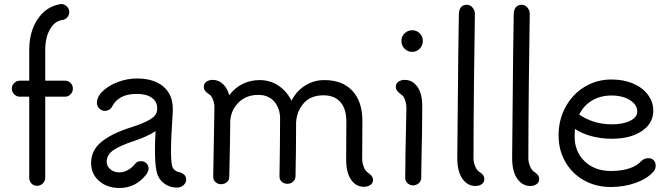

<svg xmlns="http://www.w3.org/2000/svg" viewBox="-20 -914 3341 959"><path d="M304 -511Q321 -511 332.5 -499.5Q344 -488 344 -471Q344 -455 332.5 -443Q321 -431 304 -431H206V-26Q206 -10 194 2Q182 14 165 14Q148 14 137 2.5Q126 -9 126 -26V-431H79Q63 -431 51 -443Q39 -455 39 -471Q39 -488 51 -499.5Q63 -511 79 -511H126V-664Q126 -756 168 -818.5Q210 -881 280 -893Q281 -894 285 -894Q301 -894 313.5 -882Q326 -870 326 -853Q326 -839 316 -827.5Q306 -816 291 -814Q253 -809 229.5 -767.5Q206 -726 206 -664V-511Z M910 -17Q910 -1 896.5 11Q883 23 865 23Q826 23 797 0Q768 -23 761 -63Q754 -99 754 -167Q754 -213 757 -259Q714 -231 650 -210Q580 -187 546.5 -164Q513 -141 513 -107Q513 -84 531 -68.5Q549 -53 577 -53Q597 -53 618.5 -64.5Q640 -76 657 -98Q666 -109 684 -109Q701 -109 711.5 -98.5Q722 -88 722 -71Q722 -65 718.5 -56.5Q715 -48 711 -43Q658 25 577 25Q515 25 475 -10Q435 -45 435 -100Q435 -164 488 -206.5Q541 -249 635 -278Q698 -298 731.5 -318.5Q765 -339 765 -369V-374Q765 -406 738.5 -425.5Q712 -445 663 -445Q572 -445 540 -382Q535 -372 525 -366Q515 -360 505 -360Q488 -360 476 -372Q464 -384 464 -400Q464 -431 494 -459.5Q524 -488 570.5 -505Q617 -522 663 -522Q748 -522 795.5 -482Q843 -442 843 -371V-358Q834 -226 834 -154Q834 -115 839 -88Q842 -74 852 -65Q862 -56 873 -55Q910 -45 910 -17Z M1843 -15Q1843 1 1829.5 10Q1816 19 1798 19Q1758 19 1733.5 -16.5Q1709 -52 1709 -117L1710 -306Q1710 -370 1680.5 -404Q1651 -438 1595 -438Q1534 -438 1499 -400.5Q1464 -363 1459 -306Q1459 -256 1458 -152.5Q1457 -49 1456 -32Q1455 -16 1443 -6Q1431 4 1416 4Q1398 4 1387 -6.5Q1376 -17 1376 -32Q1377 -91 1378 -181.5Q1379 -272 1379 -321Q1379 -373 1350 -406.5Q1321 -440 1270 -440Q1210 -440 1172 -402.5Q1134 -365 1130 -310L1129 -222Q1128 -166 1127 -114Q1126 -62 1125 -31Q1125 -14 1113 -4Q1101 6 1083 6Q1068 6 1056.5 -4.5Q1045 -15 1045 -31L1051 -374Q1052 -393 1044.5 -414Q1037 -435 1026 -442Q1012 -451 1005 -459.5Q998 -468 998 -481Q998 -497 1011 -506Q1024 -515 1042 -515Q1071 -515 1093 -495Q1115 -475 1125 -438Q1152 -475 1191.5 -494.5Q1231 -514 1276 -514Q1329 -514 1370.5 -486.5Q1412 -459 1436 -411Q1461 -460 1504.5 -487Q1548 -514 1600 -514Q1690 -514 1740 -460.5Q1790 -407 1790 -310Q1790 -194 1789 -121Q1789 -102 1796.5 -81.5Q1804 -61 1815 -54Q1828 -45 1835.5 -36Q1843 -27 1843 -15Z M1985 -710Q1985 -732 2001 -747.5Q2017 -763 2039 -763Q2061 -763 2076.5 -747.5Q2092 -732 2092 -710Q2092 -687 2076.5 -671Q2061 -655 2039 -655Q2016 -655 2000.5 -671Q1985 -687 1985 -710ZM2004 -26Q2004 -118 2010 -374Q2010 -394 2003 -414.5Q1996 -435 1985 -441Q1971 -451 1964 -460Q1957 -469 1957 -481Q1957 -497 1970 -506Q1983 -515 2001 -515Q2040 -515 2064.5 -481Q2089 -447 2089 -385Q2089 -261 2085 -105L2084 -26Q2084 -9 2071 1.5Q2058 12 2043 12Q2028 12 2016 1.5Q2004 -9 2004 -26Z M2345 -123Q2345 -104 2353 -84.5Q2361 -65 2371 -58Q2385 -49 2392 -40.5Q2399 -32 2399 -19Q2399 -3 2386 6Q2373 15 2355 15Q2315 15 2289.5 -21.5Q2264 -58 2264 -125Q2270 -804 2272 -845Q2273 -867 2283 -878.5Q2293 -890 2311 -890Q2329 -890 2340.5 -876Q2352 -862 2352 -845Q2350 -750 2347.5 -510.5Q2345 -271 2345 -123Z M2619 -123Q2619 -104 2627 -84.5Q2635 -65 2645 -58Q2659 -49 2666 -40.5Q2673 -32 2673 -19Q2673 -3 2660 6Q2647 15 2629 15Q2589 15 2563.5 -21.5Q2538 -58 2538 -125Q2544 -804 2546 -845Q2547 -867 2557 -878.5Q2567 -890 2585 -890Q2603 -890 2614.5 -876Q2626 -862 2626 -845Q2624 -750 2621.5 -510.5Q2619 -271 2619 -123Z M3255 -88Q3255 -69 3245 -58Q3214 -22 3156 -1Q3098 20 3031 20Q2957 20 2897.5 -13Q2838 -46 2804 -105Q2770 -164 2770 -238Q2770 -316 2805 -380Q2840 -444 2900.5 -480.5Q2961 -517 3034 -517Q3094 -517 3141.5 -497Q3189 -477 3216 -441Q3243 -405 3243 -361Q3243 -298 3186 -259.5Q3129 -221 3036 -221Q2982 -221 2934 -234Q2886 -247 2852 -270Q2850 -246 2850 -234Q2850 -156 2900.5 -108Q2951 -60 3031 -60Q3139 -60 3186 -112Q3200 -124 3219 -124Q3235 -124 3245 -113.5Q3255 -103 3255 -88ZM2873 -342Q2902 -321 2944 -307Q2986 -293 3036 -293Q3093 -293 3128 -311Q3163 -329 3163 -357Q3163 -391 3126.5 -414Q3090 -437 3034 -437Q2980 -437 2938 -412.5Q2896 -388 2873 -342Z"/></svg>

Font: Tsukimi Rounded Medium
Style: Regular
Weight: 500
Designer: Takashi Funayama
Foundry: Takashi Funayama
Version: Version 1.032; ttfautohint (v1.8.3)